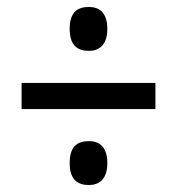

<svg xmlns="http://www.w3.org/2000/svg" viewBox="-20 -633 508 551"><path d="M235 -487C264 -487 288 -503 288 -550C288 -598 264 -613 235 -613C202 -613 180 -598 180 -550C180 -503 202 -487 235 -487ZM42 -320H426V-395H42ZM235 -102C264 -102 288 -118 288 -165C288 -213 264 -228 235 -228C202 -228 180 -213 180 -165C180 -118 202 -102 235 -102Z"/></svg>

Font: Noto Serif Armenian Condensed Black
Style: Regular
Weight: 900
Width: 3
Designer: Monotype Design Team
Foundry: Monotype Imaging Inc.
Version: Version 2.008